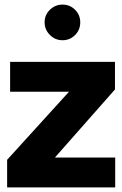

<svg xmlns="http://www.w3.org/2000/svg" viewBox="-20 -815 532 835"><path d="M11 0H481V-130H219L480 -426V-546H24V-416H280L11 -120ZM252 -640Q284 -640 306.5 -662.5Q329 -685 329 -718Q329 -750 306.5 -772.5Q284 -795 252 -795Q220 -795 197 -772.5Q174 -750 174 -718Q174 -686 197 -663Q220 -640 252 -640Z"/></svg>

Font: Plus Jakarta Sans ExtraBold
Style: Regular
Weight: 800
Designer: Gumpita Rahayu
Foundry: Tokotype
Version: Version 2.004; ttfautohint (v1.8.3)